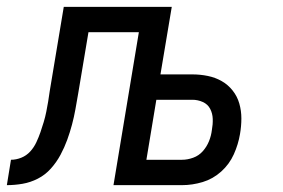

<svg xmlns="http://www.w3.org/2000/svg" viewBox="-54 -540 824 560"><path d="M-34 0 -22 -74Q-7 -74 8 -80Q23 -86 34 -98Q45 -110 52 -125Q59 -140 64 -154.5Q69 -169 73.5 -184Q78 -199 81 -214Q84 -229 86.5 -244Q89 -259 91 -274L132 -520H447L414 -323H507Q530 -323 552 -318.5Q574 -314 592.5 -303.5Q611 -293 624.5 -276Q638 -259 644 -238Q650 -217 650 -194.5Q650 -172 646 -149Q641 -119 628 -90Q615 -61 591 -39.5Q567 -18 537 -9Q507 0 477 0H277L351 -446H204L174 -267Q170 -244 166 -221.5Q162 -199 156 -176.5Q150 -154 142 -132Q134 -110 122.5 -88.5Q111 -67 94.5 -48.5Q78 -30 56.5 -19Q35 -8 12 -4Q-11 0 -34 0ZM373 -74H477Q493 -74 509.5 -80Q526 -86 537.5 -99Q549 -112 555.5 -128Q562 -144 564 -161Q567 -177 566.5 -193Q566 -209 559 -222.5Q552 -236 537.5 -242.5Q523 -249 507 -249H402Z"/></svg>

Font: Iosevka Aile
Style: Italic
Weight: 400
Italic angle: -9°
Designer: Belleve Invis
Foundry: Belleve Invis
Version: Version 28.0.1; ttfautohint (v1.8.4)